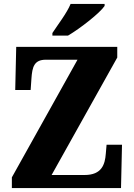

<svg xmlns="http://www.w3.org/2000/svg" viewBox="-20 -951 677 971"><path d="M245 -784V-771H324C387 -808 486 -886 509 -921V-931H337C319 -886 271 -824 245 -784ZM40 0H592L597 -219H519L515 -173C511 -120 495 -66 408 -66H241L573 -660V-714H62L57 -496H135L139 -554C143 -613 153 -649 212 -649H372L40 -54Z"/></svg>

Font: Noto Serif Ethiopic Condensed Black
Style: Regular
Weight: 900
Width: 3
Designer: Monotype Design Team
Foundry: Monotype Imaging Inc.
Version: Version 2.102